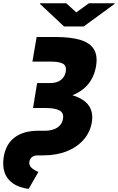

<svg xmlns="http://www.w3.org/2000/svg" viewBox="-31 -958 735 1196"><path d="M197.3 -727.5H314.5Q411.1 -727.5 470.7 -709Q530.3 -690.4 554.2 -650.6Q578.1 -610.8 567.4 -546.9Q556.6 -481 519 -434.6Q481.4 -388.2 418 -364Q354.5 -339.8 265.6 -339.8H183.6L200.2 -440.4H280.3Q323.2 -440.4 348.4 -460Q373.5 -479.5 378.9 -512.7Q384.3 -546.9 362.5 -560.3Q340.8 -573.7 289.1 -574.2H170.9ZM191.4 -383.8H266.6Q412.6 -383.3 484.6 -335.9Q556.6 -288.6 541 -195.3Q530.3 -134.3 490 -87.9Q449.7 -41.5 385.5 -15.9Q321.3 9.8 238.3 9.8H204.1Q181.6 9.8 168.5 20.3Q155.3 30.8 152.3 47.9Q149.9 61.5 155.3 73.2Q160.6 85 174.1 94.7Q187.5 104.5 208 113.3L147.5 218.8Q86.9 210.4 49.3 184.3Q11.7 158.2 -2.4 116.2Q-16.6 74.2 -7.8 19.5Q5.9 -62 61.5 -102.8Q117.2 -143.6 207 -143.6H248Q278.8 -143.6 302.7 -151.9Q326.7 -160.2 342 -176.8Q357.4 -193.4 361.3 -217.8Q367.7 -255.9 338.1 -270.8Q308.6 -285.6 249 -285.2H174.8ZM381.8 -937.5 444.3 -880.9 522.5 -937.5H683.6L682.6 -933.6L490.2 -793H368.2L217.8 -933.6L218.8 -937.5Z"/></svg>

Font: Inter 18pt Black
Style: Italic
Weight: 900
Italic angle: -9.3988°
Designer: Rasmus Andersson
Foundry: rsms
Version: Version 4.001;git-66647c0bb